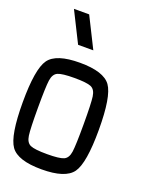

<svg xmlns="http://www.w3.org/2000/svg" viewBox="-217 -1366 1184 1482"><g transform="rotate(20 375.0 -625.0)"><path d="M500 -437.5Q500 -609.4 492.2 -664.1Q484.4 -718.8 449.2 -734.4Q414.1 -750 312.5 -750Q210.9 -750 175.8 -734.4Q140.6 -718.8 132.8 -664.1Q125 -609.4 125 -437.5Q125 -265.6 132.8 -210.9Q140.6 -156.2 175.8 -140.6Q210.9 -125 312.5 -125Q414.1 -125 449.2 -140.6Q484.4 -156.2 492.2 -210.9Q500 -265.6 500 -437.5ZM625 -437.5Q625 -164.1 566.4 -82Q507.8 0 312.5 0Q117.2 0 58.6 -82Q0 -164.1 0 -437.5Q0 -710.9 58.6 -793Q117.2 -875 312.5 -875Q507.8 -875 566.4 -793Q625 -710.9 625 -437.5ZM250 -1250 375 -1000H250L125 -1250Z"/></g></svg>

Font: CraftyPE
Style: Regular
Weight: 400
Designer: Erek Butcher
Foundry: Haunted Coop
Version: Version 0.018;April 4, 2024;FontCreator 15.0.0.2962 64-bit